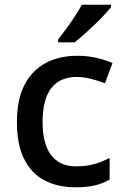

<svg xmlns="http://www.w3.org/2000/svg" viewBox="-20 -786 530 816"><path d="M300 10Q226 10 170 -19Q114 -48 83 -109.5Q52 -171 52 -266Q52 -366 85.5 -428Q119 -490 176.5 -519.5Q234 -549 308 -549Q353 -549 392.5 -539.5Q432 -530 458 -518L426 -432Q398 -443 366.5 -451Q335 -459 307 -459Q161 -459 161 -267Q161 -175 197 -127Q233 -79 303 -79Q348 -79 382 -89Q416 -99 446 -115V-23Q417 -6 383 2Q349 10 300 10ZM452 -756Q441 -742 422.5 -722Q404 -702 381.5 -680.5Q359 -659 337 -639.5Q315 -620 297 -606H227V-618Q242 -637 261 -663Q280 -689 298 -716.5Q316 -744 328 -766H452Z"/></svg>

Font: Noto Sans Tangsa Medium
Style: Regular
Weight: 500
Version: Version 1.504